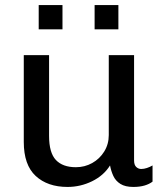

<svg xmlns="http://www.w3.org/2000/svg" viewBox="-20 -729 661 759"><path d="M247 10Q168 10 121 -33.5Q74 -77 74 -168V-511H174V-192Q174 -125 201 -96.5Q228 -68 280 -68Q315 -68 344.5 -84.5Q374 -101 392 -130Q410 -159 410 -195V-511H510V-95Q510 -77 518.5 -69Q527 -61 538 -61Q549 -61 561 -65Q573 -69 583 -75V-11Q570 -1 551 4.5Q532 10 507 10Q475 10 456 -2Q437 -14 428 -33.5Q419 -53 415 -75Q390 -35 344 -12.5Q298 10 247 10ZM133 -613V-709H227V-613ZM354 -613V-709H448V-613Z"/></svg>

Font: Chivo Medium
Style: Regular
Weight: 400
Version: Version 2.002